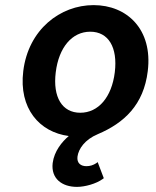

<svg xmlns="http://www.w3.org/2000/svg" viewBox="-20 -523 609 751"><path d="M281 208C312 208 356 196 382 177L386 174L362 111L357 115C345 123 332 127 318 127C297 127 280 116 283 90C287 59 312 23 362 2C466 -42 542 -113 558 -245C578 -408 477 -503 346 -503C216 -503 91 -408 71 -245C53 -99 134 -6 249 9C223 31 192 68 186 115C179 176 223 208 281 208ZM333 -399C404 -399 441 -338 429 -240C417 -143 365 -82 294 -82C223 -82 186 -143 198 -240C210 -338 262 -399 333 -399Z"/></svg>

Font: Falling Sky
Style: MedObl
Weight: 500
Designer: Paul D. Hunt
Foundry: Adobe Systems Incorporated
Version: Version 1.02